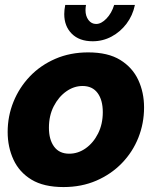

<svg xmlns="http://www.w3.org/2000/svg" viewBox="-20 -747 631 777"><path d="M237 10Q157 10 107.5 -20Q58 -50 34.5 -101Q11 -152 11 -213Q11 -277 34.5 -335Q58 -393 101 -438Q144 -483 204 -509Q264 -535 337 -535Q417 -535 466.5 -504.5Q516 -474 539.5 -423.5Q563 -373 563 -312Q563 -248 540 -190Q517 -132 473.5 -87Q430 -42 370 -16Q310 10 237 10ZM260 -125Q296 -125 327 -147Q358 -169 377 -207Q396 -245 396 -293Q396 -342 375 -370.5Q354 -399 314 -399Q279 -399 248 -377Q217 -355 197.5 -317Q178 -279 178 -230Q178 -182 199 -153.5Q220 -125 260 -125ZM369 -650Q390 -650 411 -672Q432 -694 442 -727H526Q517 -684 492 -651Q467 -618 431.5 -599Q396 -580 355 -580Q301 -580 270.5 -610.5Q240 -641 240 -690Q240 -707 244 -727H328Q326 -715 326 -706Q326 -682 338 -666Q350 -650 369 -650Z"/></svg>

Font: Raleway ExtraBold
Style: Italic
Weight: 800
Italic angle: -12°
Designer: Matt McInerney, Pablo Impallari, Rodrigo Fuenzalida
Foundry: Matt McInerney, Pablo Impallari, Rodrigo Fuenzalida
Version: Version 4.026